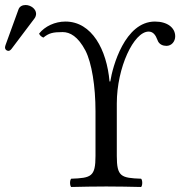

<svg xmlns="http://www.w3.org/2000/svg" viewBox="-49 -744 723 766"><path d="M53 -724C40 -724 29 -718 25 -707L-27 -564C-28 -561 -29 -557 -29 -554C-29 -547 -23 -541 -15 -541C-11 -541 -6 -545 -3 -549L89 -671C93 -676 95 -684 95 -689C95 -709 73 -724 53 -724ZM417 -122V-331C417 -475 485 -618 544 -618C562 -618 572 -604 579 -585C585 -566 602 -561 615 -561C636 -561 650 -579 650 -599C650 -634 618 -658 569 -658C449 -658 400 -478 391 -419H388C377 -545 318 -658 212 -658C170 -658 130 -639 107 -610C109.7 -602.5 116 -597.6 124 -594C146 -612 162 -616 201 -616C230 -616 262 -599 292 -542C317 -493 332 -400 332 -300V-122C332 -39 315 -34 235 -31C229 -25 229 -4 235 2C284 1 320 0 375 0C429 0 464 1 514 2C520 -4 520 -25 514 -31C434 -34 417 -39 417 -122Z"/></svg>

Font: Libertinus Math
Style: Regular
Weight: 400
Designer: Philipp H. Poll
Foundry: Khaled Hosny
Version: Version 6.2